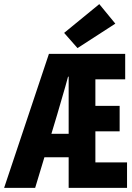

<svg xmlns="http://www.w3.org/2000/svg" viewBox="-23 -914 643 934"><path d="M255 -356 227 -263H311V-541H308Q295 -492 281 -445.5Q267 -399 255 -356ZM-3 0 215 -652H586V-528H441V-399H559V-275H441V-124H595V0H311V-149H193L148 0ZM354 -680 289 -754 460 -894 538 -799Z"/></svg>

Font: Source Code Pro
Style: Bold
Weight: 700
Monospace: yes
Designer: Paul D. Hunt, Teo Tuominen
Foundry: Adobe Systems Incorporated
Version: Version 2.030;PS 1.000;hotconv 16.6.51;makeotf.lib2.5.65220